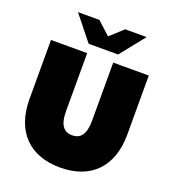

<svg xmlns="http://www.w3.org/2000/svg" viewBox="-163 -1039 1054 1177"><g transform="rotate(20 364.0 -450.5)"><path d="M364 16C565 16 683 -105 683 -315V-700H451V-322C451 -228 418 -195 366 -195C314 -195 281 -228 281 -322V-700H45V-315C45 -105 163 16 364 16ZM270 -757H462L590 -917H450L366 -840L282 -917H142Z"/></g></svg>

Font: Chess Sans Black
Style: Regular
Weight: 900
Designer: Wolf Bōese
Foundry: Wolf Bōese
Version: Version 7.223;Glyphs 3.3 (3306)